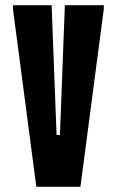

<svg xmlns="http://www.w3.org/2000/svg" viewBox="-20 -720 451 740"><path d="M120 0 30 -685V-700H179L198 -200H211L230 -700H380V-685L290 0Z"/></svg>

Font: Vina Sans
Style: Regular
Weight: 400
Designer: Andree Nguyen
Foundry: Nguyen Type Foundry
Version: Version 1.002; ttfautohint (v1.8.4.7-5d5b);gftools[0.9.28]